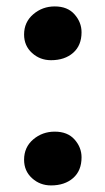

<svg xmlns="http://www.w3.org/2000/svg" viewBox="-20 -569 328 598"><path d="M139 -381.5Q104.5 -381.5 79.8 -404Q55 -426.5 55 -461.5Q55 -500 83.5 -524.5Q112 -549 150.5 -549Q190.5 -549 212.2 -524.2Q234 -499.5 234 -468.5Q234 -427.5 207.8 -404.5Q181.5 -381.5 139 -381.5ZM139 8.5Q104.5 8.5 79.8 -14Q55 -36.5 55 -71.5Q55 -110.5 83.5 -134.8Q112 -159 150.5 -159Q190.5 -159 212.2 -134.5Q234 -110 234 -79Q234 -37.5 207.8 -14.5Q181.5 8.5 139 8.5Z"/></svg>

Font: Merriweather 24pt ExtraBold
Style: Regular
Weight: 800
Version: Version 2.100